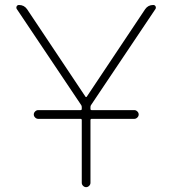

<svg xmlns="http://www.w3.org/2000/svg" viewBox="-20 -775 683 774"><path d="M133.8 -295.9Q127 -295.9 121.6 -301.3Q116.2 -306.6 116.2 -313.5Q116.2 -320.3 121.6 -325.7Q127 -331.1 133.8 -331.1H304.7Q309.6 -331.1 309.6 -335.9V-343.8Q309.6 -348.6 306.6 -352.5L47.9 -738.3Q45.9 -741.2 45.9 -744.1Q45.9 -746.1 46.9 -749Q49.8 -754.9 56.6 -754.9Q77.1 -754.9 88.9 -738.3L324.2 -385.7Q325.2 -383.8 327.1 -383.8Q329.1 -383.8 330.1 -385.7L565.4 -738.3Q577.1 -754.9 597.7 -754.9Q604.5 -754.9 607.4 -749Q608.4 -746.1 608.4 -744.1Q608.4 -741.2 606.4 -738.3L347.7 -352.5Q344.7 -348.6 344.7 -343.8V-335.9Q344.7 -331.1 349.6 -331.1H521.5Q528.3 -331.1 533.7 -325.7Q539.1 -320.3 539.1 -313.5Q539.1 -306.6 533.7 -301.3Q528.3 -295.9 521.5 -295.9H349.6Q344.7 -295.9 344.7 -291V-38.1Q344.7 -31.2 339.4 -25.9Q334 -20.5 327.1 -20.5Q320.3 -20.5 314.9 -25.9Q309.6 -31.2 309.6 -38.1V-291Q309.6 -295.9 304.7 -295.9Z"/></svg>

Font: Gen Jyuu Gothic ExtraLight
Style: Regular
Weight: 100
Designer: [Source Han Sans]
Ryoko NISHIZUKA  (kana & ideographs); Paul D. Hunt (Latin, Greek & Cyrillic); Wenlong ZHANG  (bopomofo
Version: Version 1.002.20150607